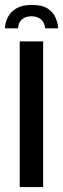

<svg xmlns="http://www.w3.org/2000/svg" viewBox="-30 -759 256 779"><path d="M99 -739Q143 -739 165.5 -723Q188 -707 196.5 -685Q205 -663 206 -644H153Q151 -669 135.5 -681Q120 -693 98 -693Q76 -693 60.5 -681.5Q45 -670 43 -644H-10Q-9 -668 2 -689.5Q13 -711 36.5 -725Q60 -739 99 -739ZM50 0V-591H145V0Z"/></svg>

Font: Alumni Sans Thin SemiBold
Style: Regular
Weight: 600
Version: Version 1.018